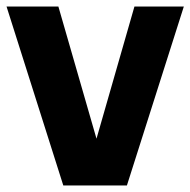

<svg xmlns="http://www.w3.org/2000/svg" viewBox="-21 -567 582 587"><path d="M172.5 0 -1 -547H157.5L274 -143L390 -547H541L367 0Z"/></svg>

Font: Encode Sans SemiCondensed SemiCondensed
Style: Bold
Weight: 700
Width: 4
Designer: Multiple Designers
Foundry: Impallari Type
Version: Version 3.000; ttfautohint (v1.8.3) -l 8 -r 50 -G 200 -x 14 